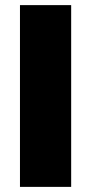

<svg xmlns="http://www.w3.org/2000/svg" viewBox="-20 -730 356 750"><path d="M58 0V-710H258V0Z"/></svg>

Font: Special Gothic Extended Bold
Style: Regular
Weight: 700
Width: 7
Designer: Alistair McCready
Foundry: Monolith
Version: Version 1.000; ttfautohint (v1.8.4.7-5d5b)